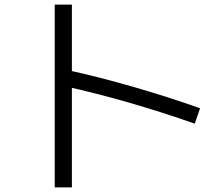

<svg xmlns="http://www.w3.org/2000/svg" viewBox="-20 -775 978 841"><path d="M262.7 -397.5 281.2 -466.8Q415 -437.5 564 -394.5Q712.9 -351.6 856.4 -300.8L833 -233.4Q688.5 -284.2 542.5 -326.2Q396.5 -368.2 262.7 -397.5ZM219.7 -754.9H294.9V45.9H219.7Z"/></svg>

Font: Pretendard JP Variable
Style: Regular
Weight: 400
Designer: Base glyphs from Inter by Rasmus Andersson; Hangul glyphs from Noto Sans CJK(Source Han Sans) by Jang Soo-young and Kang
Foundry: Kil Hyung-jin
Version: Version 1.307;Glyphs 3.2 (3192)